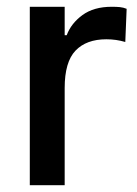

<svg xmlns="http://www.w3.org/2000/svg" viewBox="-20 -547 404 567"><path d="M68 -527H171V-443H177Q190 -478 223.5 -502.5Q257 -527 310 -527Q324 -527 334 -526Q344 -525 354 -521L350 -423Q323 -431 294 -431Q235 -431 203 -397.5Q171 -364 171 -287V0H68Z"/></svg>

Font: Lopes Sans Medium
Style: Regular
Weight: 500
Designer: Gabriel Lam, Diego Maldonado
Foundry: TypeRant, Foresti Design
Version: Version 4.000